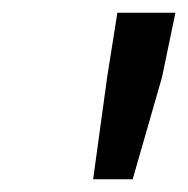

<svg xmlns="http://www.w3.org/2000/svg" viewBox="-20 -691 295 301"><path d="M126 -410 148 -570 164 -671H255L234 -570L188 -410Z"/></svg>

Font: Source Sans 3 Medium
Style: Italic
Weight: 500
Italic angle: -11°
Designer: Paul D. Hunt
Foundry: Adobe
Version: Version 3.052;hotconv 1.1.0;makeotfexe 2.6.0